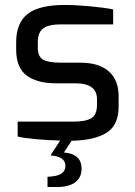

<svg xmlns="http://www.w3.org/2000/svg" viewBox="-20 -560 541 772"><path d="M457 -173V-132Q457 -57 409 -26.5Q361 4 268 6L237 53Q308 59 308 118Q308 154 282.5 173Q257 192 209 192H171V151L192 149Q243 143 243 107Q243 69 183 65L222 5Q174 4 124 -0.5Q74 -5 51 -11V-71H276Q324 -71 347 -84.5Q370 -98 370 -139V-161Q370 -225 284 -225H206Q129 -225 87 -256.5Q45 -288 45 -361V-390Q45 -467 90.5 -503.5Q136 -540 241 -540Q285 -540 344 -534.5Q403 -529 435 -522V-462H223Q176 -462 154 -446Q132 -430 132 -390V-370Q132 -332 153.5 -320Q175 -308 223 -308H303Q378 -308 417.5 -273Q457 -238 457 -173Z"/></svg>

Font: Exo Medium
Style: Regular
Weight: 500
Designer: Natanael Gama
Foundry: Natanael Gama
Version: Version 1.500; ttfautohint (v1.6)